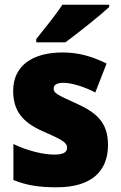

<svg xmlns="http://www.w3.org/2000/svg" viewBox="-20 -879 513 816"><path d="M444 -849V-859H245C216 -814 168 -756 134 -713V-699H258C311 -738 404 -812 444 -849ZM439 -263C439 -356 393 -399 307 -438C223 -476 208 -483 208 -503C208 -519 223 -527 250 -527C285 -527 339 -510 385 -486L433 -609C370 -640 313 -656 246 -656C117 -656 36 -599 36 -493C36 -407 77 -359 160 -322C247 -284 265 -273 265 -251C265 -231 248 -222 210 -222C165 -222 96 -238 37 -267V-114C96 -90 151 -83 221 -83C371 -83 439 -153 439 -263Z"/></svg>

Font: Noto Sans Kannada UI SemiCondensed Black
Style: Regular
Weight: 900
Width: 4
Designer: Jelle Bosma - Monotype Design Team
Foundry: Monotype Imaging Inc.
Version: Version 2.005